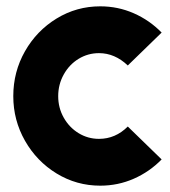

<svg xmlns="http://www.w3.org/2000/svg" viewBox="-20 -567 539 607"><path d="M384 -167 491 -63Q453 -24 403 -2Q353 20 297 20Q222 20 159 -18.5Q96 -57 59 -122Q22 -187 22 -263Q22 -340 59 -405Q96 -470 159 -508.5Q222 -547 297 -547Q353 -547 403 -525Q453 -503 491 -464L384 -360Q343 -399 293 -399Q258 -399 228.5 -381Q199 -363 181.5 -331.5Q164 -300 164 -263Q164 -226 181.5 -195Q199 -164 228.5 -146Q258 -128 293 -128Q345 -128 384 -167Z"/></svg>

Font: SUIT Heavy
Style: Regular
Weight: 900
Designer: Sunn Youn; Korean Glyphs from Source Han Sans (Sandoll Communications; Soo-young Jang, Joo-yeon Kang)
Foundry: Sunn
Version: Version 1.006